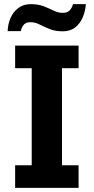

<svg xmlns="http://www.w3.org/2000/svg" viewBox="-20 -906 452 926"><path d="M53 0V-109H133V-577H53V-686H359V-577H279V-109H359V0ZM17 -756Q18 -790 31 -819.5Q44 -849 68.5 -867.5Q93 -886 128 -886Q165 -886 191.5 -875.5Q218 -865 239.5 -854.5Q261 -844 282 -844Q304 -844 315.5 -855.5Q327 -867 332 -886H394Q392 -854 379.5 -823.5Q367 -793 343 -774Q319 -755 283 -755Q246 -755 219 -766Q192 -777 170.5 -788Q149 -799 126 -799Q107 -799 96 -788Q85 -777 80 -756Z"/></svg>

Font: Chivo SemiBold
Style: Regular
Weight: 600
Designer: Hector Gatti
Foundry: Omnibus-Type
Version: Version 2.002